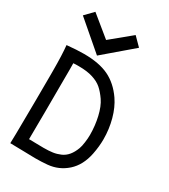

<svg xmlns="http://www.w3.org/2000/svg" viewBox="-212 -970 942 1073"><g transform="rotate(30 259.0 -433.5)"><path d="M207.5 -664.6 26.9 -819.8 77.6 -872.1 208 -765.6 337.4 -872.1 389.2 -819.8ZM150.9 -562.5H136.2Q119.6 -562.5 114.3 -561.5Q114.7 -549.3 114.7 -519.5Q114.7 -504.9 114.5 -472.4Q114.3 -439.9 114.3 -422.9Q114.3 -257.8 112.3 -70.3Q155.3 -68.8 206.5 -68.8Q240.7 -68.8 264.9 -72.3Q289.1 -75.7 312.7 -85.9Q336.4 -96.2 353.5 -116.7Q370.6 -137.2 382.3 -168.9Q388.2 -184.6 391.8 -211.9Q395.5 -239.3 395.5 -260.3Q395.5 -319.8 382.6 -375.7Q369.6 -431.6 346.2 -465.8Q322.8 -499.5 299.8 -519.3Q276.9 -539.1 240 -550.8Q203.1 -562.5 150.9 -562.5ZM34.2 -61Q34.2 -68.4 34.9 -129.9Q35.6 -191.4 36.4 -277.6Q37.1 -363.8 37.1 -431.2V-467.3Q37.1 -569.8 30.8 -630.4Q95.2 -636.7 140.6 -636.7Q238.8 -636.7 301 -606.7Q363.3 -576.7 409.2 -510.3Q439.9 -465.3 456.5 -404.1Q473.1 -342.8 473.1 -277.3Q473.1 -231 462.9 -179.7Q446.3 -97.2 394.5 -51Q342.8 -4.9 272.9 1.5Q235.4 4.9 194.3 4.9Q175.8 4.9 119.1 3.2Q62.5 1.5 32.7 1.5Q32.7 -14.2 34.2 -61Z"/></g></svg>

Font: FantasqueSansM Nerd Font
Style: Regular
Weight: 400
Monospace: yes
Designer: Jany Belluz
Version: Version 1.8.0 ; ttfautohint (v1.8.2);Nerd Fonts 3.4.0